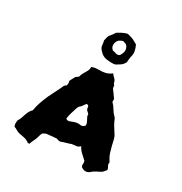

<svg xmlns="http://www.w3.org/2000/svg" viewBox="-209 -1012 1168 1234"><g transform="rotate(30 374.5 -395.5)"><path d="M471 -738Q469 -729 468.5 -718.5Q468 -708 467 -699Q457 -679 441.5 -668.5Q426 -658 412 -650Q408 -649 406 -649Q404 -649 401 -647Q370 -645 342.5 -650Q315 -655 296 -677Q277 -694 275.5 -712.5Q274 -731 270 -747Q273 -760 275.5 -771.5Q278 -783 285 -791Q293 -800 299.5 -809Q306 -818 312 -828Q329 -839 346 -847.5Q363 -856 381 -860Q390 -858 399.5 -855.5Q409 -853 417 -850Q428 -846 438.5 -839.5Q449 -833 460 -828Q471 -806 475 -785Q479 -764 471 -738ZM420 -769Q418 -775 414.5 -782.5Q411 -790 404 -796Q399 -798 392.5 -800.5Q386 -803 379 -805Q364 -801 353 -793Q342 -785 337 -768Q333 -755 336 -742.5Q339 -730 352 -719Q365 -717 377.5 -712.5Q390 -708 405 -716Q412 -727 417 -739.5Q422 -752 420 -769ZM705 -36Q698 -26 689 -16.5Q680 -7 667 -2Q656 3 644.5 9.5Q633 16 623 24Q590 56 554 29Q548 19 550 8Q552 -3 547 -14Q531 -30 513 -45.5Q495 -61 483 -85Q470 -71 454 -70Q438 -69 422 -66Q404 -59 386.5 -54.5Q369 -50 355 -44Q344 -41 336.5 -44Q329 -47 323 -49Q307 -48 291.5 -46.5Q276 -45 260 -43Q256 -43 251.5 -42.5Q247 -42 243 -40Q239 -39 234 -35.5Q229 -32 224 -29Q218 -17 214.5 -3Q211 11 206 23Q201 33 195.5 44.5Q190 56 187 68Q183 68 179.5 68.5Q176 69 174 68Q157 55 138 50.5Q119 46 99 43Q84 40 72 32Q60 24 49 21Q43 7 43.5 -3Q44 -13 45 -23Q56 -39 61.5 -58Q67 -77 75 -96Q83 -115 98 -129Q103 -162 114 -193Q125 -224 138 -254Q149 -277 160 -298Q171 -319 181 -340Q186 -353 191 -362.5Q196 -372 206 -376Q211 -387 209.5 -396Q208 -405 207 -412Q212 -422 217 -431Q222 -440 227 -450L248 -466Q251 -483 259.5 -496.5Q268 -510 276 -524.5Q284 -539 284 -558Q298 -564 311.5 -565.5Q325 -567 338 -567Q362 -566 384 -571.5Q406 -577 427 -593Q436 -580 447.5 -570Q459 -560 462 -542L465 -536Q473 -530 472 -523Q471 -516 475 -507Q485 -494 494.5 -480.5Q504 -467 514 -453V-432Q531 -416 543.5 -394Q556 -372 574 -355Q579 -352 581 -345Q589 -324 600 -305.5Q611 -287 623 -269Q637 -250 642.5 -228Q648 -206 653 -183Q659 -161 665.5 -139Q672 -117 685 -98Q688 -94 690.5 -89.5Q693 -85 692 -82Q690 -68 697 -58.5Q704 -49 705 -36ZM442 -215Q442 -229 436 -240.5Q430 -252 424 -263Q418 -274 419 -286Q413 -292 408.5 -296.5Q404 -301 399 -305Q395 -316 394 -326.5Q393 -337 378 -338Q370 -330 363 -318.5Q356 -307 345 -299Q341 -295 338.5 -289.5Q336 -284 334 -279Q327 -257 320.5 -235.5Q314 -214 311 -192Q317 -185 323 -184.5Q329 -184 335 -185Q354 -193 372.5 -198.5Q391 -204 412 -200Q429 -198 442 -215Z"/></g></svg>

Font: Daruma Drop One
Style: Regular
Weight: 400
Designer: Maniackers Design
Version: Version 1.000